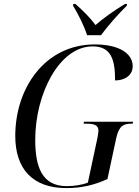

<svg xmlns="http://www.w3.org/2000/svg" viewBox="-20 -951 709 981"><path d="M425 -771H496C532 -820 583 -878 628 -922L629 -931H619C564 -898 508 -858 468 -823C441 -860 405 -896 365 -931H355L353 -922C377 -884 410 -819 425 -771ZM319 10C396 10 460 -5 529 -36L574 -246C588 -311 615 -319 651 -319H658L660 -329H409L407 -319H422C458 -319 483 -313 483 -284C483 -275 480 -260 478 -247L429 -18C399 -6 359 0 321 0C194 0 160 -99 160 -237C160 -473 284 -714 453 -714C549 -714 568 -645 568 -540C618 -540 658 -566 658 -613C658 -675 593 -724 464 -724C212 -724 58 -504 58 -256C58 -90 145 10 319 10Z"/></svg>

Font: Noto Serif Display SemiCondensed
Style: Italic
Weight: 400
Width: 4
Italic angle: -12°
Designer: Monotype Design Team
Foundry: Monotype Imaging Inc.
Version: Version 2.009